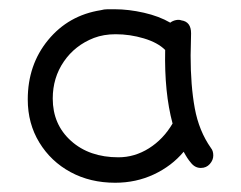

<svg xmlns="http://www.w3.org/2000/svg" viewBox="-20 -760 521 415"><path d="M229 -365Q175 -365 132.5 -388Q90 -411 65 -452Q40 -493 40 -545Q40 -620 84 -673.5Q128 -727 198 -738Q205 -740 212.5 -740Q220 -740 228 -740Q258 -740 291 -732.5Q324 -725 348 -711Q353 -715 360 -716.5Q367 -718 372 -716Q393 -713 393 -688Q393 -675 392.5 -663Q392 -651 392 -640Q392 -575 401 -526Q410 -477 436 -440Q441 -434 441 -424Q441 -414 433.5 -405.5Q426 -397 414 -397Q401 -397 392 -409Q385 -417 377 -432Q351 -401 312.5 -383Q274 -365 229 -365ZM236 -420Q271 -420 302 -439.5Q333 -459 353 -493Q335 -560 337 -652Q321 -668 291 -677Q261 -686 230 -686Q204 -686 183 -678Q142 -662 118 -627Q94 -592 94 -547Q94 -491 133.5 -455.5Q173 -420 236 -420Z"/></svg>

Font: Hachi Maru Pop
Style: Regular
Weight: 400
Designer: Nontynet
Foundry: Nontynet
Version: Version 1.300